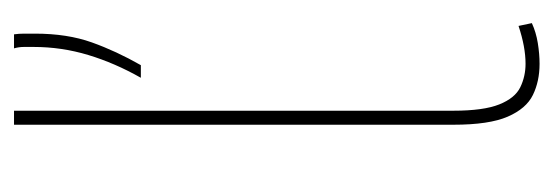

<svg xmlns="http://www.w3.org/2000/svg" viewBox="-278 -502 790 274"><g transform="rotate(-90 117.0 -365.0)"><path d="M96 -740V-113Q96 -70 105 -47.5Q114 -25 129.5 -17.5Q145 -10 163 -10Q175 -10 188.5 -12.5Q202 -15 217 -20L221 -1Q208 5 192.5 7.5Q177 10 163 10Q138 10 118.5 0.5Q99 -9 87.5 -35.5Q76 -62 76 -113V-740ZM143 -559Q164 -596 175.5 -634Q187 -672 187 -712Q187 -719 187 -726Q187 -733 185 -740H205Q206 -733 206 -725.5Q206 -718 206 -710Q206 -664 193.5 -629Q181 -594 161 -559Z"/></g></svg>

Font: Georama ExtraCondensed Thin Thin
Style: Regular
Weight: 250
Version: Version 1.001